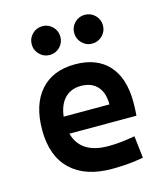

<svg xmlns="http://www.w3.org/2000/svg" viewBox="-112 -834 811 932"><g transform="rotate(-15 293.0 -368.5)"><path d="M335.4 9.8Q201.7 9.8 129.2 -59.8Q56.6 -129.4 56.6 -259.8Q56.6 -386.7 118.4 -457Q180.2 -527.3 292.5 -527.3Q400.9 -527.3 460.2 -462.9Q519.5 -398.4 519.5 -275.9Q519.5 -240.7 516.6 -209H179.7Q209 -101.6 347.2 -101.6Q381.3 -101.6 414.3 -105.2Q447.3 -108.9 481.4 -115.2L494.1 -3.9Q445.8 4.9 406 7.3Q366.2 9.8 335.4 9.8ZM174.3 -295.9H404.3Q404.3 -355.5 375 -387Q345.7 -418.5 293.5 -418.5Q242.7 -418.5 211.9 -386.7Q181.2 -355 174.3 -295.9ZM400.4 -602.5Q370.6 -602.5 349.6 -623.8Q328.6 -645 328.6 -674.8Q328.6 -705.1 349.6 -726.1Q370.6 -747.1 400.4 -747.1Q430.7 -747.1 451.9 -726.1Q473.1 -705.1 473.1 -674.8Q473.1 -645 451.9 -623.8Q430.7 -602.5 400.4 -602.5ZM187.5 -602.5Q157.7 -602.5 136.5 -623.8Q115.2 -645 115.2 -674.8Q115.2 -705.1 136.5 -726.1Q157.7 -747.1 187.5 -747.1Q217.3 -747.1 238.3 -726.1Q259.3 -705.1 259.3 -674.8Q259.3 -645 238.3 -623.8Q217.3 -602.5 187.5 -602.5Z"/></g></svg>

Font: Cascadia Mono PL SemiBold
Style: Regular
Weight: 600
Monospace: yes
Designer: Aaron Bell
Foundry: Saja Typeworks
Version: Version 2404.023; ttfautohint (v1.8.4)